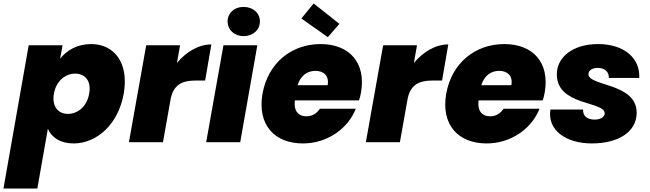

<svg xmlns="http://www.w3.org/2000/svg" viewBox="-61 -823 3763 1111"><path d="M287 -483 301 -561H105L-41 268H155L216 -78C237 -29 286 7 365 7C498 7 623 -102 655 -281C686 -460 600 -568 466 -568C388 -568 325 -533 287 -483ZM455 -281C442 -206 388 -164 332 -164C277 -164 238 -205 251 -281C264 -356 319 -397 374 -397C429 -397 469 -357 455 -281Z M882 0 927 -253C944 -333 993 -357 1071 -357H1126L1162 -566C1087 -566 1016 -522 963 -459L981 -561H785L685 0Z M1132 0H1329L1428 -561H1232ZM1348 -614C1404 -614 1443 -651 1443 -699C1443 -747 1404 -783 1348 -783C1294 -783 1256 -747 1256 -699C1256 -651 1294 -614 1348 -614Z M1765 -413C1810 -413 1845 -386 1835 -330H1661C1678 -385 1716 -413 1765 -413ZM1998 -194H1790C1775 -171 1750 -150 1712 -150C1669 -150 1638 -176 1645 -242H2016C2022 -257 2025 -273 2028 -288C2058 -461 1960 -568 1794 -568C1626 -568 1490 -459 1458 -281C1427 -102 1526 7 1692 7C1833 7 1953 -79 1998 -194ZM1683 -716 1836 -608 1903 -685 1754 -803Z M2253 0 2298 -253C2315 -333 2364 -357 2442 -357H2497L2533 -566C2458 -566 2387 -522 2334 -459L2352 -561H2156L2056 0Z M2828 -413C2873 -413 2908 -386 2898 -330H2724C2741 -385 2779 -413 2828 -413ZM3061 -194H2853C2838 -171 2813 -150 2775 -150C2732 -150 2701 -176 2708 -242H3079C3085 -257 3088 -273 3091 -288C3121 -461 3023 -568 2857 -568C2689 -568 2553 -459 2521 -281C2490 -102 2589 7 2755 7C2896 7 3016 -79 3061 -194Z M3623 -171C3623 -344 3344 -323 3344 -394C3344 -416 3367 -430 3397 -430C3440 -430 3463 -407 3462 -372H3638C3644 -482 3556 -568 3399 -568C3255 -568 3161 -493 3161 -393C3161 -209 3438 -239 3438 -167C3438 -145 3412 -131 3380 -131C3338 -131 3311 -151 3313 -189H3124C3105 -72 3211 7 3364 7C3513 7 3623 -57 3623 -171Z"/></svg>

Font: SVN-Poppins ExtraBold
Style: Italic
Weight: 800
Italic angle: -10°
Designer: Ninad Kale (Devanagari), Jonny Pinhorn (Latin)
Foundry: Indian Type Foundry
Version: Version 3.002 2017